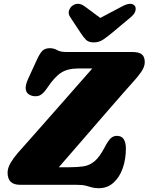

<svg xmlns="http://www.w3.org/2000/svg" viewBox="-20 -974 783 1012"><path d="M379 0H85Q20 0 20 -64Q20 -88.5 36.2 -116Q52.5 -143.5 74 -168Q95 -191.5 132 -233.2Q169 -275 214 -326Q259 -377 305.8 -430.2Q352.5 -483.5 394.5 -531.2Q436.5 -579 466.5 -613H389Q336.5 -613 301.8 -590.5Q267 -568 228.5 -510Q205 -475 183.5 -469Q162 -463 140.5 -472Q97 -490.5 128.5 -559L172.5 -655Q190 -693.5 204 -706.8Q218 -720 243 -720Q263.5 -720 281 -710Q298.5 -700 328.5 -700H676Q711.5 -700 727.2 -687.8Q743 -675.5 743 -646Q743 -622.5 725 -596Q707 -569.5 680.5 -541Q667.5 -527 636.2 -491.2Q605 -455.5 562.2 -406.5Q519.5 -357.5 471.8 -302.2Q424 -247 376.8 -192.5Q329.5 -138 290 -92.5H345.5Q388.5 -92.5 420.2 -97.2Q452 -102 478.8 -124.5Q505.5 -147 532.5 -199Q550 -232.5 563.8 -245.2Q577.5 -258 596 -258Q621 -258 632.2 -240.2Q643.5 -222.5 643.5 -191.5Q643.5 -134.5 626.8 -87Q610 -39.5 578 -10.8Q546 18 500.5 18Q478 18 463.8 13.5Q449.5 9 431.5 4.5Q413.5 0 379 0ZM572 -802Q544.5 -779 523 -764.8Q501.5 -750.5 474 -750.5Q446.5 -750.5 432.8 -764.8Q419 -779 404 -802L350 -884Q338 -902 343.8 -918.5Q349.5 -935 361 -943.5Q392 -966 427 -940L508.5 -879.5L623 -940Q671.5 -966 690 -943.5Q697.5 -935 694.2 -918.5Q691 -902 670 -884Z"/></svg>

Font: Fraunces 9pt S100 Black
Style: Italic
Weight: 900
Italic angle: -16°
Version: Version 1.000; ttfautohint (v1.8.3)